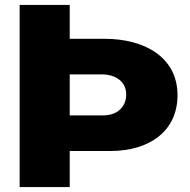

<svg xmlns="http://www.w3.org/2000/svg" viewBox="-20 -762 775 782"><path d="M703 -374C703 -529 569 -604 406 -604H264V-742H60V0H264V-147H430C591 -147 703 -230 703 -374ZM494 -377C494 -327 458 -292 400 -292H264V-459H394C451 -459 494 -430 494 -377Z"/></svg>

Font: Bisquit Text
Style: Bold
Weight: 800
Version: Version 1.004;Glyphs 3.2.3 (3260)